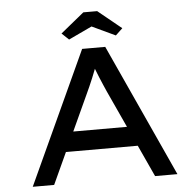

<svg xmlns="http://www.w3.org/2000/svg" viewBox="-59 -951 1028 1010"><g transform="rotate(-5 455.0 -445.5)"><path d="M73 0 395 -700H517L837 0H719L505 -465Q498 -481 489 -501.5Q480 -522 471 -544Q462 -566 453.5 -588Q445 -610 439 -630L468 -631Q460 -609 451.5 -586.5Q443 -564 434 -542.5Q425 -521 416 -500.5Q407 -480 398 -461L186 0ZM214 -167 256 -271H644L669 -167ZM331 -755 294 -790 418 -891H491L615 -790L578 -755L440 -820H469Z"/></g></svg>

Font: Lexend Peta
Style: Regular
Weight: 400
Designer: Bonnie Shaver-Troup, Thomas Jockin
Foundry: Lexend
Version: Version 1.007